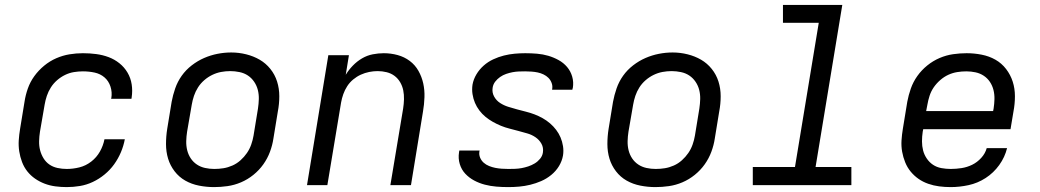

<svg xmlns="http://www.w3.org/2000/svg" viewBox="-20 -755 4240 783"><path d="M252 8Q229 8 206 5Q183 2 162 -6Q141 -14 123 -26.5Q105 -39 91.5 -56Q78 -73 70 -94Q62 -115 58.5 -137.5Q55 -160 56.5 -183Q58 -206 62 -230L80 -340Q84 -367 93.5 -394Q103 -421 120 -444.5Q137 -468 160 -487Q183 -506 209.5 -517.5Q236 -529 263.5 -533.5Q291 -538 318 -538Q346 -538 372.5 -534.5Q399 -531 423 -522Q447 -513 467 -497Q487 -481 500 -459Q513 -437 517 -411Q521 -385 517 -358Q517 -356 516.5 -355Q516 -354 516 -352H433Q433 -353 433.5 -354Q434 -355 434 -355Q438 -379 430.5 -402Q423 -425 406 -439.5Q389 -454 366 -459Q343 -464 318 -464Q300 -464 281.5 -461Q263 -458 245.5 -449.5Q228 -441 213 -428Q198 -415 187.5 -398.5Q177 -382 171 -364Q165 -346 162 -328L143 -218Q140 -199 139.5 -179.5Q139 -160 143.5 -142.5Q148 -125 157.5 -109.5Q167 -94 181.5 -84Q196 -74 214.5 -70Q233 -66 252 -66Q278 -66 304 -72.5Q330 -79 352 -96Q374 -113 387.5 -137Q401 -161 406 -187H489Q484 -160 473 -134Q462 -108 445.5 -85Q429 -62 406.5 -43.5Q384 -25 358.5 -13Q333 -1 306 3.5Q279 8 252 8Z M853 8Q822 8 791.5 2Q761 -4 735.5 -18.5Q710 -33 692 -56.5Q674 -80 665.5 -108Q657 -136 657 -167.5Q657 -199 662 -230L680 -340Q685 -367 694.5 -394.5Q704 -422 721 -446Q738 -470 762 -488.5Q786 -507 812.5 -518.5Q839 -530 867 -535.5Q895 -541 923 -541Q954 -541 984 -533.5Q1014 -526 1039 -511.5Q1064 -497 1082.5 -474Q1101 -451 1110 -422.5Q1119 -394 1119 -362.5Q1119 -331 1113 -300L1095 -190Q1091 -163 1081 -136Q1071 -109 1054 -85Q1037 -61 1013.5 -42Q990 -23 963 -11.5Q936 0 908 4Q880 8 853 8ZM854 -66Q873 -66 891.5 -69Q910 -72 928 -80Q946 -88 961 -101.5Q976 -115 987 -131Q998 -147 1004.5 -165.5Q1011 -184 1014 -202L1032 -312Q1035 -332 1035.5 -351Q1036 -370 1031.5 -388Q1027 -406 1016.5 -421.5Q1006 -437 991 -447Q976 -457 957 -461Q938 -465 919 -465Q900 -465 881.5 -461.5Q863 -458 845.5 -449.5Q828 -441 813 -428Q798 -415 787.5 -398.5Q777 -382 771 -364Q765 -346 762 -328L743 -218Q740 -199 739.5 -179.5Q739 -160 743.5 -142Q748 -124 758 -109Q768 -94 783 -84Q798 -74 816.5 -70Q835 -66 854 -66Z M1232 0 1319 -530H1403L1390 -450Q1402 -470 1419 -487.5Q1436 -505 1456.5 -517Q1477 -529 1500 -533.5Q1523 -538 1545 -538Q1574 -538 1601.5 -530.5Q1629 -523 1651 -506.5Q1673 -490 1686.5 -466Q1700 -442 1706 -415Q1712 -388 1711 -358.5Q1710 -329 1705 -300L1656 0H1572L1624 -312Q1627 -331 1627.5 -350Q1628 -369 1624.5 -386.5Q1621 -404 1612 -419.5Q1603 -435 1589 -445.5Q1575 -456 1557 -460.5Q1539 -465 1520 -465Q1503 -465 1485.5 -461.5Q1468 -458 1451.5 -450.5Q1435 -443 1420.5 -431Q1406 -419 1396 -403.5Q1386 -388 1380 -371Q1374 -354 1371 -337L1315 0Z M2053 8Q2028 8 2004 6Q1980 4 1957 -2Q1934 -8 1913.5 -19Q1893 -30 1877.5 -46.5Q1862 -63 1855 -86Q1848 -109 1852 -134Q1852 -135 1852.5 -137Q1853 -139 1853 -141H1936Q1936 -140 1935.5 -139Q1935 -138 1935 -137Q1933 -124 1938 -112Q1943 -100 1952.5 -91.5Q1962 -83 1974.5 -78Q1987 -73 1999.5 -70.5Q2012 -68 2025.5 -67Q2039 -66 2053 -66Q2066 -66 2080 -66.5Q2094 -67 2107.5 -69.5Q2121 -72 2134.5 -76.5Q2148 -81 2160.5 -88.5Q2173 -96 2182.5 -107.5Q2192 -119 2194 -133Q2197 -153 2188 -169Q2179 -185 2163.5 -195.5Q2148 -206 2130 -211Q2112 -216 2094 -221Q2076 -226 2058 -230.5Q2040 -235 2023 -242Q2006 -249 1990 -258Q1974 -267 1960 -278.5Q1946 -290 1935 -304.5Q1924 -319 1917 -335.5Q1910 -352 1907 -371Q1904 -390 1907 -410Q1911 -432 1923 -452Q1935 -472 1952.5 -487.5Q1970 -503 1991.5 -513Q2013 -523 2035 -528.5Q2057 -534 2079 -536Q2101 -538 2122 -538Q2146 -538 2170 -536Q2194 -534 2216 -527.5Q2238 -521 2258 -510Q2278 -499 2292.5 -482Q2307 -465 2313.5 -442.5Q2320 -420 2316 -396Q2315 -395 2315 -393Q2315 -391 2314 -389H2231Q2232 -390 2232 -391Q2232 -392 2232 -393Q2234 -405 2229.5 -417Q2225 -429 2216.5 -437.5Q2208 -446 2196.5 -451.5Q2185 -457 2173 -459.5Q2161 -462 2148 -463Q2135 -464 2122 -464Q2109 -464 2096 -463.5Q2083 -463 2070 -460.5Q2057 -458 2044 -453.5Q2031 -449 2019.5 -441Q2008 -433 1999.5 -422Q1991 -411 1989 -397Q1986 -378 1995 -361.5Q2004 -345 2019.5 -335Q2035 -325 2052.5 -319.5Q2070 -314 2088.5 -309Q2107 -304 2125 -299.5Q2143 -295 2160 -288.5Q2177 -282 2193 -273Q2209 -264 2223 -252Q2237 -240 2248 -225.5Q2259 -211 2266 -194.5Q2273 -178 2276 -159Q2279 -140 2276 -121Q2272 -98 2259.5 -77.5Q2247 -57 2228 -41.5Q2209 -26 2187 -16.5Q2165 -7 2142.5 -1.5Q2120 4 2097.5 6Q2075 8 2053 8Z M2653 8Q2622 8 2591.5 2Q2561 -4 2535.5 -18.5Q2510 -33 2492 -56.5Q2474 -80 2465.5 -108Q2457 -136 2457 -167.5Q2457 -199 2462 -230L2480 -340Q2485 -367 2494.5 -394.5Q2504 -422 2521 -446Q2538 -470 2562 -488.5Q2586 -507 2612.5 -518.5Q2639 -530 2667 -535.5Q2695 -541 2723 -541Q2754 -541 2784 -533.5Q2814 -526 2839 -511.5Q2864 -497 2882.5 -474Q2901 -451 2910 -422.5Q2919 -394 2919 -362.5Q2919 -331 2913 -300L2895 -190Q2891 -163 2881 -136Q2871 -109 2854 -85Q2837 -61 2813.5 -42Q2790 -23 2763 -11.5Q2736 0 2708 4Q2680 8 2653 8ZM2654 -66Q2673 -66 2691.5 -69Q2710 -72 2728 -80Q2746 -88 2761 -101.5Q2776 -115 2787 -131Q2798 -147 2804.5 -165.5Q2811 -184 2814 -202L2832 -312Q2835 -332 2835.5 -351Q2836 -370 2831.5 -388Q2827 -406 2816.5 -421.5Q2806 -437 2791 -447Q2776 -457 2757 -461Q2738 -465 2719 -465Q2700 -465 2681.5 -461.5Q2663 -458 2645.5 -449.5Q2628 -441 2613 -428Q2598 -415 2587.5 -398.5Q2577 -382 2571 -364Q2565 -346 2562 -328L2543 -218Q2540 -199 2539.5 -179.5Q2539 -160 2543.5 -142Q2548 -124 2558 -109Q2568 -94 2583 -84Q2598 -74 2616.5 -70Q2635 -66 2654 -66Z M3050 0V-74H3222L3319 -662H3173V-735H3415L3306 -74H3452V0Z M3857 8Q3833 8 3810 5Q3787 2 3765.5 -5.5Q3744 -13 3726 -25.5Q3708 -38 3694 -55Q3680 -72 3671.5 -93Q3663 -114 3659 -136.5Q3655 -159 3656.5 -182.5Q3658 -206 3662 -230L3680 -340Q3685 -367 3694.5 -394Q3704 -421 3721 -445Q3738 -469 3761.5 -488Q3785 -507 3812 -518.5Q3839 -530 3867 -534Q3895 -538 3922 -538Q3953 -538 3983.5 -532Q4014 -526 4039.5 -511.5Q4065 -497 4083 -473.5Q4101 -450 4110 -422Q4119 -394 4119 -362.5Q4119 -331 4113 -300L4101 -228H3745L3743 -218Q3740 -198 3740 -178.5Q3740 -159 3744.5 -141.5Q3749 -124 3759.5 -108.5Q3770 -93 3785 -83Q3800 -73 3819 -69.5Q3838 -66 3857 -66Q3879 -66 3901.5 -69.5Q3924 -73 3944.5 -83Q3965 -93 3981.5 -111Q3998 -129 4004 -151H4087Q4078 -114 4055 -82Q4032 -50 3999.5 -29Q3967 -8 3930 0Q3893 8 3857 8ZM3757 -302H4030L4032 -312Q4035 -331 4035.5 -350.5Q4036 -370 4031.5 -388Q4027 -406 4017 -421Q4007 -436 3992 -446Q3977 -456 3958.5 -460Q3940 -464 3921 -464Q3902 -464 3883.5 -461Q3865 -458 3847.5 -450Q3830 -442 3814.5 -428.5Q3799 -415 3788 -399Q3777 -383 3771 -364.5Q3765 -346 3762 -328Z"/></svg>

Font: Iosevka Curly Extended Oblique
Style: Regular
Weight: 400
Width: 7
Italic angle: -9°
Monospace: yes
Designer: Belleve Invis
Foundry: Belleve Invis
Version: Version 11.1.0; ttfautohint (v1.8.3)